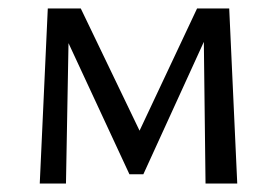

<svg xmlns="http://www.w3.org/2000/svg" viewBox="-20 -434 655 454"><path d="M541 0H466L462 -335L319 -22H286L142 -332L136 0H74L93 -414H171L310 -125L446 -414H522Z"/></svg>

Font: EauTest Medium
Style: Italic
Weight: 500
Italic angle: -12°
Designer: Christian Thalmann (Catharsis Fonts)
Version: Version 0.001;PS 000.001;hotconv 1.0.88;makeotf.lib2.5.64775